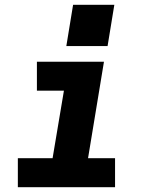

<svg xmlns="http://www.w3.org/2000/svg" viewBox="-20 -776 640 796"><path d="M54 0V-120H198L245 -400H133V-520H411L345 -120H457V0ZM255 -585 283 -756H454L426 -585Z"/></svg>

Font: Iosevka SS04 Hv Ex Obl
Style: Regular
Weight: 900
Width: 7
Italic angle: -9°
Monospace: yes
Designer: Belleve Invis
Foundry: Belleve Invis
Version: Version 19.0.0; ttfautohint (v1.8.4)